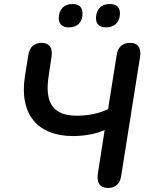

<svg xmlns="http://www.w3.org/2000/svg" viewBox="-20 -926 731 954"><path d="M517 8C553 8 576 -12 582 -51L676 -644C682 -687 667 -713 626 -713C590 -713 566 -693 560 -654L517 -384C471 -361 414 -351 363 -351C246 -351 200 -412 222 -550L236 -644C243 -687 226 -713 187 -713C151 -713 127 -693 121 -654L104 -548C74 -357 168 -250 343 -250C400 -250 460 -261 500 -280L466 -62C460 -18 476 8 517 8ZM508 -790C551 -790 576 -818 576 -860C576 -890 558 -906 525 -906C481 -906 457 -878 457 -835C457 -806 475 -790 508 -790ZM322 -790C367 -790 390 -818 390 -860C390 -890 372 -906 340 -906C297 -906 272 -878 272 -835C272 -806 290 -790 322 -790Z"/></svg>

Font: SN Pro Semibold
Style: Italic
Weight: 600
Italic angle: -9°
Designer: Tobias Whetton
Foundry: Supernotes
Version: Version 1.001;Glyphs 3.2 (3249)